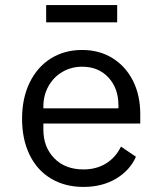

<svg xmlns="http://www.w3.org/2000/svg" viewBox="-20 -725 640 757"><path d="M67 -257Q67 -338 97 -399.5Q127 -461 180.5 -494.5Q234 -528 304 -528Q372 -528 424 -495.5Q476 -463 504.5 -406Q533 -349 533 -276V-238H151V-214Q151 -145 194 -101Q237 -57 309 -57Q360 -57 398 -80.5Q436 -104 457 -147L516 -107Q492 -53 437.5 -20.5Q383 12 309 12Q236 12 181 -21Q126 -54 96.5 -115Q67 -176 67 -257ZM151 -305V-298H447V-309Q447 -377 407.5 -419.5Q368 -462 304 -462Q261 -462 226 -441.5Q191 -421 171 -385Q151 -349 151 -305ZM162 -705H442V-637H162Z"/></svg>

Font: iA Writer Mono V
Style: Regular
Weight: 400
Designer: Mike Abbink, Paul van der Laan, Pieter van Rosmalen
Foundry: Bold Monday
Version: Version 2.000